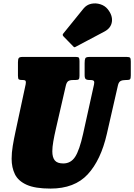

<svg xmlns="http://www.w3.org/2000/svg" viewBox="-20 -1083 785 1123"><path d="M365 -582 307 -330Q297.5 -289 291.8 -255.8Q286 -222.5 286 -198Q286 -162.5 300.5 -144.8Q315 -127 350 -127Q394.5 -127 419.8 -166.2Q445 -205.5 466 -300L530 -589.5Q533 -603.5 529 -609.2Q525 -615 508 -615H505Q487 -615 481 -620.8Q475 -626.5 475 -643.5V-713.5Q475 -734 479 -742Q483 -750 503 -750H721Q737 -750 741 -745Q745 -740 745 -723V-642.5Q745 -624.5 740.8 -619.8Q736.5 -615 721.5 -615H716Q696.5 -615 685.5 -609.2Q674.5 -603.5 670 -584.5L605 -300Q570 -146.5 493 -63.2Q416 20 275 20Q185.5 20 136 -2.2Q86.5 -24.5 67.2 -64Q48 -103.5 48 -154Q48 -189.5 54.5 -229Q61 -268.5 70 -310L130 -589.5Q132.5 -602.5 130.2 -608.8Q128 -615 113 -615H110Q95.5 -615 90.2 -618.5Q85 -622 85 -640.5V-718.5Q85 -737 89.8 -743.5Q94.5 -750 112 -750H424Q438 -750 441.5 -745.2Q445 -740.5 445 -726V-639.5Q445 -624.5 440.8 -619.8Q436.5 -615 420.5 -615H408Q388 -615 378.8 -608.2Q369.5 -601.5 365 -582ZM609.5 -1030Q639.5 -993 634.5 -956Q629.5 -919 591 -898.5L423 -809.5Q417.5 -806 414.5 -807Q411.5 -808 407.5 -812.5L351 -870.5Q342.5 -879.5 351.5 -888.5L468.5 -1033Q486.5 -1055 513.2 -1060.8Q540 -1066.5 566.5 -1058.2Q593 -1050 609.5 -1030Z"/></svg>

Font: Besley* Condensed Fatface
Style: Italic
Weight: 900
Width: 3
Italic angle: -13°
Designer: Owen Earl
Foundry: indestructible type*
Version: Version 3.000; ttfautohint (v1.8.3)